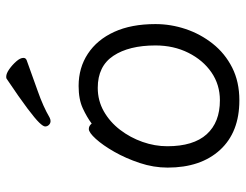

<svg xmlns="http://www.w3.org/2000/svg" viewBox="-104 -648 771 602"><g transform="rotate(-90 281.0 -347.5)"><path d="M393 -649Q344 -631 295.5 -614Q247 -597 213 -577Q207 -574 202 -574Q195 -574 190 -579Q185 -584 185 -591Q185 -597 197 -609.5Q209 -622 241.5 -646.5Q274 -671 335 -712Q337 -713 341 -713Q351 -713 364.5 -703.5Q378 -694 389 -681.5Q400 -669 400 -659Q400 -652 393 -649ZM194 -445Q214 -460 242 -473Q270 -486 312 -486Q369 -486 413 -457Q457 -428 481.5 -374.5Q506 -321 506 -245Q506 -197 490.5 -150.5Q475 -104 444.5 -65.5Q414 -27 369.5 -4.5Q325 18 267 18Q167 18 111.5 -42.5Q56 -103 56 -207Q56 -251 70.5 -294.5Q85 -338 105.5 -374Q126 -410 146 -432Q166 -454 177 -454Q187 -454 194 -445ZM267 -43Q316 -43 354.5 -69.5Q393 -96 416 -142Q439 -188 439 -245Q439 -328 406.5 -377Q374 -426 306 -426Q266 -426 232.5 -407Q199 -388 174.5 -356Q150 -324 136.5 -285.5Q123 -247 123 -208Q123 -126 160.5 -84.5Q198 -43 267 -43Z"/></g></svg>

Font: Klee One SemiBold
Style: Regular
Weight: 600
Designer: Fontworks Inc.
Foundry: Fontworks Inc.
Version: Version 1.00;January 12, 2022;FontCreator 13.0.0.2683 64-bit